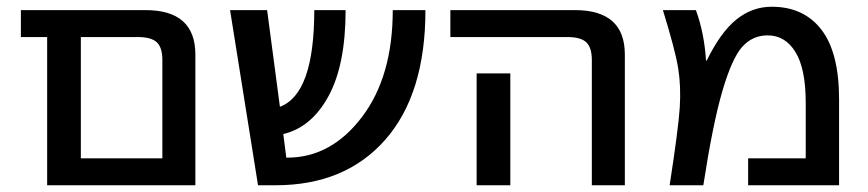

<svg xmlns="http://www.w3.org/2000/svg" viewBox="-20 -550 2577 570"><path d="M462 -372Q462 -409 445.5 -424.5Q429 -440 389 -440H220V-80H462ZM220 0H120V-440H42V-520H412Q560 -520 560 -388V0Z M1243 -520Q1243 -271 1124 -135.5Q1005 0 798 0H746L663 -520H773L811 -233Q913 -271 913 -520H1006Q1006 -358 955.5 -265Q905 -172 821 -152L830 -82H833Q963 -82 1054.5 -202.5Q1146 -323 1146 -520Z M1495 -332V-100V0H1395V-100V-332ZM1317 -440V-520H1687Q1835 -520 1835 -388V0H1737V-372Q1737 -409 1720.5 -424.5Q1704 -440 1664 -440Z M2076 -370H2078Q2119 -454 2166 -492Q2213 -530 2271 -530Q2366 -530 2418.5 -462Q2471 -394 2471 -255V0H2201V-80H2372V-245Q2372 -346 2341.5 -395.5Q2311 -445 2259 -445Q2214 -445 2183.5 -411Q2153 -377 2124.5 -279.5Q2096 -182 2068 0H1968Q1994 -168 1998 -230.5Q2002 -293 1993.5 -346.5Q1985 -400 1948 -520H2046Q2071 -451 2076 -370Z"/></svg>

Font: Mplus 1p Medium
Style: Regular
Weight: 500
Version: Version 1.061